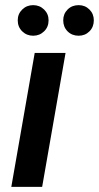

<svg xmlns="http://www.w3.org/2000/svg" viewBox="-20 -727 385 747"><path d="M24 0 115 -521H235L144 0ZM109 -588Q84 -588 66.5 -605Q49 -622 49 -648Q49 -673 66.5 -690Q84 -707 109 -707Q134 -707 151.5 -690Q169 -673 169 -648Q169 -622 151.5 -605Q134 -588 109 -588ZM286 -588Q260 -588 243 -605Q226 -622 226 -648Q226 -673 243 -690Q260 -707 286 -707Q311 -707 328 -690Q345 -673 345 -648Q345 -622 328 -605Q311 -588 286 -588Z"/></svg>

Font: DM Sans 10pt SemiBold
Style: Italic
Weight: 600
Italic angle: -10°
Version: Version 4.004;gftools[0.9.30]